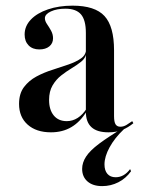

<svg xmlns="http://www.w3.org/2000/svg" viewBox="-20 -447 499 665"><path d="M277.4 -207.3V-333.1Q277.4 -377.4 260.5 -397.2Q243.5 -416.9 206.5 -416.9Q176.6 -416.9 156 -407.3Q135.5 -397.6 135.5 -383.9Q135.5 -374.2 142.7 -363.7Q150 -353.2 156.9 -340.7Q163.7 -328.2 163.7 -314.5Q163.7 -296.8 150.8 -286.3Q137.9 -275.8 116.1 -275.8Q92.7 -275.8 79 -289.9Q65.3 -304 65.3 -327.4Q65.3 -356.5 86.7 -379Q108.1 -401.6 146 -414.5Q183.9 -427.4 231.5 -427.4Q308.9 -427.4 341.9 -391.5Q375 -355.6 375 -272.6V-207.3ZM156.5 11.3Q105.6 11.3 75.8 -15.3Q46 -41.9 46 -87.1Q46 -122.6 62.9 -145.2Q79.8 -167.7 106 -181.9Q132.3 -196 161.7 -205.2Q191.1 -214.5 217.7 -223.8Q244.4 -233.1 261.3 -245.2Q278.2 -257.3 278.2 -277.4V-260.5Q275.8 -245.2 261.3 -233.5Q246.8 -221.8 228.6 -210.9Q210.5 -200 192.3 -185.9Q174.2 -171.8 162.1 -151.2Q150 -130.6 150 -100.8Q150 -66.9 166.1 -47.2Q182.3 -27.4 211.3 -27.4Q231.5 -27.4 249.2 -38.7Q266.9 -50 280.6 -71.8V-62.1Q258.1 -25 227.4 -6.9Q196.8 11.3 156.5 11.3ZM375 -44.4Q375 -25 380.2 -16.5Q385.5 -8.1 396.8 -8.1Q408.1 -8.1 418.5 -14.5Q429 -21 437.9 -27.4L441.9 -20.2Q424.2 -5.6 404 2.8Q383.9 11.3 355.6 11.3Q316.1 11.3 296.8 -6.5Q277.4 -24.2 277.4 -59.7V-207.3H375ZM333.9 197.6Q301.6 197.6 283.1 181.5Q264.5 165.3 264.5 137.9Q264.5 116.1 278.2 95.2Q291.9 74.2 323.8 50.4Q355.6 26.6 408.1 -4.8H414.5Q413.7 -3.2 412.1 -2Q410.5 -0.8 408.1 1.6Q377.4 30.6 359.7 62.9Q341.9 95.2 341.9 122.6Q341.9 143.5 352 155.2Q362.1 166.9 380.6 166.9Q409.7 166.9 430.6 138.7L433.9 146Q416.1 171 389.9 184.3Q363.7 197.6 333.9 197.6Z"/></svg>

Font: Playfair 144pt SemiCondensed SemiBold
Style: Regular
Weight: 600
Width: 4
Designer: Claus Eggers Sørensen
Foundry: Claus Eggers Sørensen
Version: Version 2.203